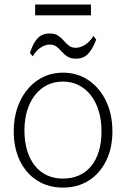

<svg xmlns="http://www.w3.org/2000/svg" viewBox="-20 -838 573 872"><path d="M266 14Q199.5 14 149 -18Q98.5 -50 70.5 -107.5Q42.5 -165 42.5 -241Q42.5 -318.5 71.2 -378.8Q100 -439 150.5 -473.5Q201 -508 266 -508Q331.5 -508 382.2 -473.5Q433 -439 461.8 -378.8Q490.5 -318.5 490.5 -241Q490.5 -165.5 462.2 -108Q434 -50.5 383.5 -18.2Q333 14 266 14ZM266 -27Q307 -27 339.2 -41.5Q371.5 -56 394.2 -83.8Q417 -111.5 429 -151.2Q441 -191 441 -241Q441 -292 428.5 -333.5Q416 -375 392.8 -405Q369.5 -435 337.2 -451.2Q305 -467.5 266 -467.5Q226.5 -467.5 194.5 -451.8Q162.5 -436 139.2 -406.5Q116 -377 103.5 -336.2Q91 -295.5 91 -245.5Q91 -195 103.2 -154.5Q115.5 -114 138.2 -85.5Q161 -57 193.2 -42Q225.5 -27 266 -27ZM325 -571.5Q301 -571.5 286.2 -581.2Q271.5 -591 260.5 -603.5Q249.5 -616 237.2 -625.8Q225 -635.5 206 -635.5Q189 -635.5 173.5 -627.2Q158 -619 146.5 -606.8Q135 -594.5 129 -582L116 -597.5Q131 -644.5 151.8 -665.2Q172.5 -686 205.5 -686Q229.5 -686 244 -676.2Q258.5 -666.5 269.5 -653.5Q280.5 -640.5 292.8 -630.8Q305 -621 323.5 -621Q340.5 -621 356.8 -629.2Q373 -637.5 385.5 -650Q398 -662.5 403.5 -675L417 -658Q398.5 -611 377.8 -591.2Q357 -571.5 325 -571.5ZM139.5 -768.5V-817.5H393V-768.5Z"/></svg>

Font: Russolo 10pt ExtraLight
Style: Regular
Weight: 200
Designer: Micah Stupak-Hahn
Version: Version 1.000